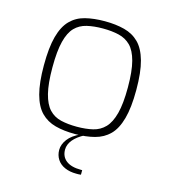

<svg xmlns="http://www.w3.org/2000/svg" viewBox="-108 -625 794 895"><g transform="rotate(15 289.0 -177.5)"><path d="M288 6Q235 6 193.5 -5Q152 -16 123.5 -45Q95 -74 80.5 -128Q66 -182 66 -266Q66 -352 80.5 -405.5Q95 -459 123.5 -488Q152 -517 193.5 -527.5Q235 -538 288 -538Q341 -538 383 -527Q425 -516 453.5 -487.5Q482 -459 497 -405.5Q512 -352 512 -266Q512 -181 497 -127Q482 -73 453.5 -44.5Q425 -16 383 -5Q341 6 288 6ZM288 -29Q331 -29 365 -37Q399 -45 422.5 -69.5Q446 -94 458.5 -141.5Q471 -189 471 -267Q471 -346 458.5 -393Q446 -440 422.5 -463.5Q399 -487 365 -495Q331 -503 288 -503Q245 -503 211 -495Q177 -487 154 -463.5Q131 -440 119 -393Q107 -346 107 -267Q107 -189 119 -141.5Q131 -94 154 -69.5Q177 -45 211 -37Q245 -29 288 -29ZM342 183Q311 183 287 172.5Q263 162 250 142Q237 122 237 96Q237 70 256 44.5Q275 19 317 0H335Q300 18 281.5 40.5Q263 63 263 88Q263 122 287.5 141Q312 160 359 160H365V182Q359 183 353.5 183Q348 183 342 183Z"/></g></svg>

Font: Exo Thin ExtraLight
Style: Regular
Weight: 250
Version: Version 2.000